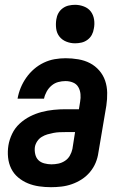

<svg xmlns="http://www.w3.org/2000/svg" viewBox="-20 -770 515 798"><path d="M192 8Q167 8 142.5 4.5Q118 1 96 -8Q74 -17 55.5 -32.5Q37 -48 26.5 -69.5Q16 -91 13.5 -116Q11 -141 15 -166Q19 -190 30.5 -214Q42 -238 61.5 -256Q81 -274 104.5 -286Q128 -298 153 -304.5Q178 -311 203 -313.5Q228 -316 252 -316H308L313 -347Q316 -363 314.5 -379Q313 -395 305.5 -408Q298 -421 283.5 -427Q269 -433 252 -433Q237 -433 222 -429Q207 -425 194.5 -414.5Q182 -404 174 -389.5Q166 -375 163 -360H53Q57 -383 66 -405Q75 -427 89 -447Q103 -467 121.5 -483Q140 -499 162 -509.5Q184 -520 207 -524Q230 -528 253 -528Q279 -528 305.5 -523.5Q332 -519 354 -507.5Q376 -496 392.5 -477Q409 -458 417 -434.5Q425 -411 425.5 -384.5Q426 -358 422 -331L389 -136Q386 -114 377.5 -93.5Q369 -73 354 -55Q339 -37 319.5 -24.5Q300 -12 278.5 -4.5Q257 3 235 5.5Q213 8 192 8ZM194 -87Q208 -87 222.5 -90Q237 -93 250 -101.5Q263 -110 270.5 -123.5Q278 -137 281 -151L292 -221H252Q239 -221 227 -220.5Q215 -220 202 -217.5Q189 -215 177 -211.5Q165 -208 153.5 -201Q142 -194 134.5 -182.5Q127 -171 125 -159Q123 -144 126.5 -129Q130 -114 139.5 -104.5Q149 -95 164 -91Q179 -87 194 -87ZM292 -590Q273 -590 255.5 -597Q238 -604 227 -618Q216 -632 213.5 -651Q211 -670 214 -689Q216 -703 222.5 -715Q229 -727 240.5 -735.5Q252 -744 265.5 -747Q279 -750 292 -750Q311 -750 329 -743Q347 -736 357.5 -722Q368 -708 371 -689Q374 -670 370 -651Q368 -637 361.5 -625Q355 -613 343.5 -604.5Q332 -596 318.5 -593Q305 -590 292 -590Z"/></svg>

Font: Iosevka QP
Style: Bold Italic
Weight: 700
Italic angle: -9°
Designer: Belleve Invis
Foundry: Belleve Invis
Version: Version 20.0.0; ttfautohint (v1.8.4)